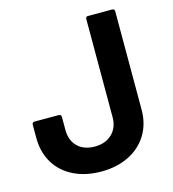

<svg xmlns="http://www.w3.org/2000/svg" viewBox="-106 -788 795 884"><g transform="rotate(-15 291.5 -346.0)"><path d="M19 -219V-283Q19 -288 22.5 -291Q26 -294 30 -294H146Q151 -294 154.5 -291Q158 -288 158 -283V-220Q158 -170 188 -140.5Q218 -111 270 -111Q321 -111 352 -141Q383 -171 383 -220V-689Q383 -694 386 -697Q389 -700 394 -700H509Q514 -700 517.5 -697Q521 -694 521 -689V-219Q521 -151 489 -99.5Q457 -48 400 -20Q343 8 270 8Q195 8 138 -20Q81 -48 50 -99.5Q19 -151 19 -219Z"/></g></svg>

Font: Barlow GEO Bold
Style: Regular
Weight: 700
Designer: Jeremy Tribby
Foundry: Tribby Type
Version: Version 1.408